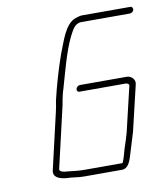

<svg xmlns="http://www.w3.org/2000/svg" viewBox="-69 -680 591 681"><g transform="rotate(-10 227.0 -340.0)"><path d="M446 -622H271C266 -622 258 -620 249 -617C208 -604 192 -542 174 -498C157 -450 140 -392 128 -340C126 -327 124 -314 121 -302L74 -99C68 -73 94 -65 118 -63C140 -63 155 -58 178 -58H317C336 -58 346 -79 352 -99C360 -127 370 -156 378 -184L417 -349C421 -365 406 -380 390 -380H221C215 -380 208 -374 207 -368C206 -362 209 -357 215 -357H384C385 -357 395 -353 394 -349L355 -184C350 -165 344 -149 338 -130C333 -113 329 -94 322 -81H184C162 -81 145 -84 124 -86C114 -86 95 -89 97 -99L144 -302C147 -314 150 -327 152 -341C155 -354 157 -365 161 -376C179 -438 195 -503 220 -555C231 -575 240 -599 265 -599H440C446 -599 453 -604 454 -610C455 -616 452 -622 446 -622Z"/></g></svg>

Font: Electronic
Style: ExLtIt
Weight: 200
Version: Version 1.011